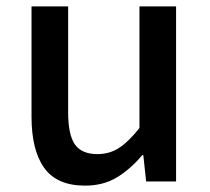

<svg xmlns="http://www.w3.org/2000/svg" viewBox="-20 -570 660 603"><path d="M247 13Q304 13 346.5 -12.5Q389 -38 427 -83H430L439 0H533V-550H418V-168Q384 -125 354 -105.5Q324 -86 286 -86Q237 -86 215.5 -116Q194 -146 194 -218V-550H79V-204Q79 -98 119 -42.5Q159 13 247 13Z"/></svg>

Font: Alpha Sans Medium
Style: Regular
Weight: 500
Designer: [Spoqa Han Sans Neo] Dong-huui Kim  Younghwa Kang  Yujin Lee  [Noto Sans] Ryoko NISHIZUKA  (kana & ideographs); Paul D. 
Foundry: Spoqa (http://www.spoqa-han-sans.com)
Version: Version 1.100;hotconv 1.0.109;makeotfexe 2.5.65596